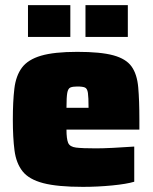

<svg xmlns="http://www.w3.org/2000/svg" viewBox="-20 -720 598 748"><path d="M303 8Q204 8 148.5 -6.5Q93 -21 68 -52.5Q43 -84 36.5 -134Q30 -184 30 -254Q30 -325 36 -375Q42 -425 65.5 -456.5Q89 -488 140 -503Q191 -518 281 -518Q372 -518 421.5 -504.5Q471 -491 492.5 -461Q514 -431 518.5 -380Q523 -329 523 -254V-215H239Q239 -179 245.5 -163.5Q252 -148 276.5 -145Q301 -142 354 -142Q379 -142 420.5 -144Q462 -146 503 -149V-12Q473 -3 416.5 2.5Q360 8 303 8ZM239 -300H325Q325 -341 322.5 -358Q320 -375 311 -379Q302 -383 281 -383Q263 -383 254 -379Q245 -375 242 -358Q239 -341 239 -300ZM89 -576V-700H254V-576ZM313 -576V-700H478V-576Z"/></svg>

Font: Saira Black
Style: Regular
Weight: 900
Designer: Hector Gatti with collaboration of the Omnibus-Type team
Foundry: Omnibus-Type
Version: Version 1.100; ttfautohint (v1.8.3)